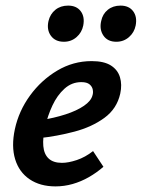

<svg xmlns="http://www.w3.org/2000/svg" viewBox="-20 -652 506 685"><path d="M178 13Q123 13 85.5 -12.5Q48 -38 34 -84Q20 -130 33 -191Q47 -256 87 -311Q127 -366 184 -400Q241 -434 307 -434Q351 -434 375.5 -418.5Q400 -403 408 -376.5Q416 -350 409 -318Q397 -264 352.5 -231.5Q308 -199 246 -182.5Q184 -166 119 -159L124 -223Q174 -231 214 -244Q254 -257 279.5 -274.5Q305 -292 310 -312Q313 -321 311 -332Q309 -343 299.5 -351Q290 -359 270 -359Q236 -359 210 -335.5Q184 -312 167 -275.5Q150 -239 141 -199Q132 -160 134.5 -131Q137 -102 153.5 -86.5Q170 -71 201 -71Q224 -71 254 -81Q284 -91 312 -113L349 -57Q325 -36 297 -20Q269 -4 239 4.5Q209 13 178 13ZM208 -503Q177 -503 161.5 -524.5Q146 -546 153 -577Q159 -602 177.5 -617Q196 -632 223 -632Q253 -632 268 -612Q283 -592 277 -561Q272 -536 253 -519.5Q234 -503 208 -503ZM395 -503Q364 -503 349 -525Q334 -547 341 -577Q346 -602 364.5 -617Q383 -632 410 -632Q440 -632 455 -612Q470 -592 464 -561Q459 -536 440 -519.5Q421 -503 395 -503Z"/></svg>

Font: Ysabeau
Style: Bold Italic
Weight: 700
Italic angle: -12°
Designer: Christian Thalmann (Catharsis Fonts)
Version: Version 2.002